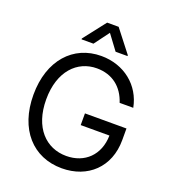

<svg xmlns="http://www.w3.org/2000/svg" viewBox="-167 -1070 1076 1204"><g transform="rotate(20 371.5 -468.0)"><path d="M585.2 -500H676.1C649.1 -640.6 531.2 -737.2 377.8 -737.2C191.4 -737.2 59.7 -593.8 59.7 -363.6C59.7 -133.5 190.3 9.9 383.5 9.9C556.8 9.9 680.4 -105.5 680.4 -285.5V-363.6H403.4V-285.5H595.2C592.7 -154.8 506.7 -72.4 383.5 -72.4C248.6 -72.4 144.9 -174.7 144.9 -363.6C144.9 -552.6 248.6 -654.8 377.8 -654.8C483 -654.8 554.3 -595.5 585.2 -500ZM224.4 -792.6H304L377.8 -892L451.7 -792.6H531.2V-798.3L416.2 -946H339.5L224.4 -798.3Z"/></g></svg>

Font: Margiela Sans
Style: Regular
Weight: 400
Designer: Stefan Endress, Andreas Faust
Version: Version 1.100;FEAKit 1.0